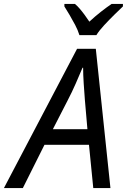

<svg xmlns="http://www.w3.org/2000/svg" viewBox="-74 -964 650 984"><path d="M-54 0 321 -714H417L492 0H404L382 -222H154L43 0ZM197 -302H374L361 -452Q358 -490 355 -536Q352 -582 352 -617H349Q333 -579 314 -535.5Q295 -492 272 -448ZM333 -784Q325 -810 311 -836.5Q297 -863 282.5 -887.5Q268 -912 256 -931V-944H310Q322 -934 334.5 -919.5Q347 -905 359.5 -888Q372 -871 384 -853Q413 -880 443 -903.5Q473 -927 498 -944H556V-931Q540 -916 513 -889.5Q486 -863 460 -835Q434 -807 420 -784Z"/></svg>

Font: Noto Sans Display
Style: Italic
Weight: 400
Italic angle: -12°
Designer: Monotype Design Team
Foundry: Monotype Imaging Inc.
Version: Version 2.003